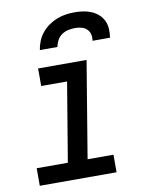

<svg xmlns="http://www.w3.org/2000/svg" viewBox="-84 -801 667 862"><g transform="rotate(-10 250.0 -370.0)"><path d="M377 0H27V-80H169L229 -440H111V-520H332L259 -80H377ZM133 -600Q136 -620 144 -640Q152 -660 166 -677Q180 -694 198 -706.5Q216 -719 235.5 -726.5Q255 -734 275.5 -737Q296 -740 316 -740Q336 -740 355.5 -737Q375 -734 392.5 -726.5Q410 -719 424 -706.5Q438 -694 446 -677Q454 -660 455 -640Q456 -620 453 -600H373Q376 -615 372.5 -629.5Q369 -644 358.5 -653.5Q348 -663 334 -666.5Q320 -670 305 -670Q290 -670 274 -666.5Q258 -663 244.5 -653.5Q231 -644 223.5 -629.5Q216 -615 213 -600Z"/></g></svg>

Font: Iosevka Medium Oblique
Style: Regular
Weight: 500
Italic angle: -9°
Monospace: yes
Designer: Belleve Invis
Foundry: Belleve Invis
Version: Version 32.5.0; ttfautohint (v1.8.4)